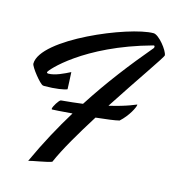

<svg xmlns="http://www.w3.org/2000/svg" viewBox="-135 -872 1068 1181"><g transform="rotate(15 399.0 -282.0)"><path d="M712 -311C709 -311 660 -285 543 -258C672 -457 798 -635 798 -647C796 -677 730 -761 696 -761C541 -761 30 -549 30 -389C30 -369 104 -276 122 -274C124 -274 126 -273 130 -273C201 -273 259 -283 274 -291C274 -315 270 -369 269 -399C232 -380 177 -353 135 -353C125 -353 125 -358 125 -360C125 -372 298 -574 714 -688C722 -690 723 -685 723 -681C723 -678 722 -674 721 -673C606 -536 495 -394 389 -229C348 -224 302 -218 252 -214C241 -212 211 -164 211 -150C211 -147 212 -146 214 -146C219 -146 274 -149 342 -155C277 -49 214 66 154 197C175 190 270 176 299 164C338 74 409 -46 485 -167C550 -174 607 -181 633 -188C684 -234 713 -295 713 -308C713 -310 713 -311 712 -311Z"/></g></svg>

Font: Yesteryear
Style: Regular
Weight: 400
Designer: Astigmatic (AOETI)
Foundry: Astigmatic (AOETI)
Version: Version 1.000